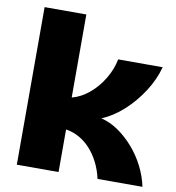

<svg xmlns="http://www.w3.org/2000/svg" viewBox="-82 -814 815 888"><g transform="rotate(10 325.0 -370.0)"><path d="M56 0V-740H252V-350Q295 -361 333 -393Q371 -425 397.5 -469.5Q424 -514 433 -561H642Q626 -501 589.5 -444.5Q553 -388 505 -344.5Q457 -301 404 -279Q446 -269 485 -242Q524 -215 557 -177Q590 -139 613 -93.5Q636 -48 646 0H435Q426 -41 408.5 -75.5Q391 -110 367.5 -136Q344 -162 314.5 -178.5Q285 -195 252 -200V0Z"/></g></svg>

Font: Parkinsans ExtraBold
Style: Regular
Weight: 800
Designer: Red Stone, Indian Type Foundry
Foundry: Indian Type Foundry
Version: Version 1.000